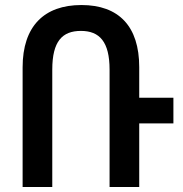

<svg xmlns="http://www.w3.org/2000/svg" viewBox="-20 -744 728 764"><path d="M70 0H188V-467C188 -580 228 -621 302 -621C376 -621 416 -578 416 -467V0H534V-253H670V-355H534V-477C534 -639 453 -724 304 -724C156 -724 70 -640 70 -476Z"/></svg>

Font: Noto Sans Armenian Condensed SemiBold
Style: Regular
Weight: 600
Width: 3
Designer: Monotype Design Team
Foundry: Monotype Imaging Inc.
Version: Version 2.008